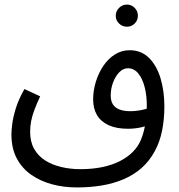

<svg xmlns="http://www.w3.org/2000/svg" viewBox="-20 -633 782 841"><path d="M316 188Q260 188 209 174.5Q158 161 117.5 133Q77 105 53.5 61Q30 17 30 -45Q30 -60 33.5 -89Q37 -118 49 -157.5Q61 -197 87 -243L156 -211Q141 -179 131 -152.5Q121 -126 116.5 -103Q112 -80 112 -56Q112 -12 129.5 19Q147 50 177.5 69.5Q208 89 248 98.5Q288 108 332 108Q384 108 427.5 99Q471 90 504.5 73Q538 56 561.5 32.5Q585 9 597 -20Q610 -51 616.5 -90.5Q623 -130 623 -172Q623 -215 613.5 -252Q604 -289 585.5 -311.5Q567 -334 540 -334Q520 -334 503 -317Q486 -300 475.5 -272.5Q465 -245 465 -214Q465 -191 474.5 -176Q484 -161 503 -153.5Q522 -146 550 -146Q576 -146 602 -151.5Q628 -157 646 -166L650 -99Q629 -82 599.5 -75.5Q570 -69 541 -69Q489 -69 455 -85Q421 -101 404.5 -129.5Q388 -158 388 -197Q388 -236 399.5 -274Q411 -312 432 -343.5Q453 -375 482.5 -394Q512 -413 548 -413Q599 -413 633 -379Q667 -345 683.5 -289Q700 -233 700 -167Q700 -111 690 -61Q680 -11 658 29Q635 72 600.5 102.5Q566 133 521.5 152Q477 171 425.5 179.5Q374 188 316 188ZM536 -516Q516 -516 501.5 -530Q487 -544 487 -564Q487 -584 501.5 -598.5Q516 -613 536 -613Q556 -613 570 -598.5Q584 -584 584 -564Q584 -544 570 -530Q556 -516 536 -516Z"/></svg>

Font: Noto Sans Arabic SemiCondensed
Style: Regular
Weight: 400
Width: 4
Designer: Monotype Design Team, Nadine Chahine, Nizar Qandah and Khaled Hosny
Foundry: Monotype Imaging Inc.
Version: Version 2.012